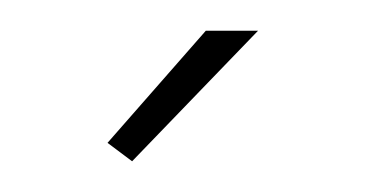

<svg xmlns="http://www.w3.org/2000/svg" viewBox="-20 -750 238 125"><path d="M66 -645 50 -657 114 -730H148Z"/></svg>

Font: Raleway Thin
Style: Regular
Weight: 100
Designer: Matt McInerney, Pablo Impallari, Rodrigo Fuenzalida
Foundry: Matt McInerney, Pablo Impallari, Rodrigo Fuenzalida
Version: Version 4.026